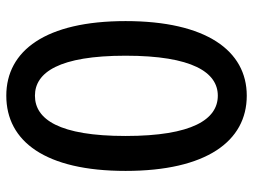

<svg xmlns="http://www.w3.org/2000/svg" viewBox="-117 -673 804 610"><g transform="rotate(-90 285.0 -368.0)"><path d="M286 14C429 14 523 -115 523 -371C523 -625 429 -750 286 -750C141 -750 47 -626 47 -371C47 -115 141 14 286 14ZM286 -78C211 -78 158 -159 158 -371C158 -582 211 -659 286 -659C360 -659 413 -582 413 -371C413 -159 360 -78 286 -78Z"/></g></svg>

Font: Noto Sans CJK TC Medium
Style: Regular
Weight: 500
Designer: Ryoko NISHIZUKA 西塚涼子 (kana, bopomofo & ideographs); Paul D. Hunt (Latin, Greek & Cyrillic); Sandoll Communications 산돌커뮤니
Foundry: Adobe
Version: Version 2.004;hotconv 1.0.118;makeotfexe 2.5.65603